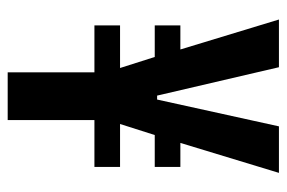

<svg xmlns="http://www.w3.org/2000/svg" viewBox="-140 -588 728 487"><g transform="rotate(90 223.5 -344.0)"><path d="M163 -220H44V-285H152L124 -373H44V-438H105L29 -688H150L222 -379H232L300 -688H418L342 -438H403V-373H322L294 -285H403V-220H284V0H163Z"/></g></svg>

Font: Saira ExtraCondensed
Style: Bold
Weight: 700
Width: 2
Designer: Hector Gatti with collaboration of the Omnibus-Type team
Foundry: Omnibus-Type
Version: Version 0.072; ttfautohint (v1.8)